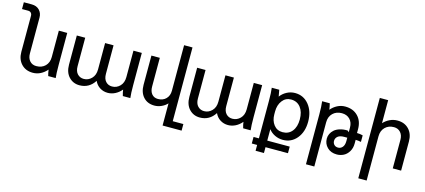

<svg xmlns="http://www.w3.org/2000/svg" viewBox="-111 -1292 4604 2080"><g transform="rotate(15 2190.5 -252.0)"><path d="M500 0H416Q406.7 -31.7 401.9 -68.8Q371.1 -32.7 330.8 -12Q290.5 8.8 244.1 8.8Q164.1 8.8 115.5 -42.7Q66.9 -94.2 66.9 -178.2V-582Q66.9 -602.5 55.2 -615.2Q43.5 -627.9 22.9 -627.9H-45.9V-704.1H43Q97.2 -704.1 129.2 -670.9Q161.1 -637.7 161.1 -587.9V-185.1Q161.1 -133.3 188.7 -102.1Q216.3 -70.8 262.2 -70.8Q324.2 -70.8 362.1 -108.6Q399.9 -146.5 399.9 -209V-504.9H494.1V-145Q494.1 -45.9 500 0Z M918.9 -209V-504.9H1013.7V-185.1Q1013.7 -129.4 1041.3 -99.6Q1068.8 -69.8 1111.8 -69.8Q1163.1 -69.8 1200 -107.2Q1236.8 -144.5 1236.8 -209V-504.9H1330.6V-145Q1330.6 -49.3 1336.9 0H1252.9Q1241.7 -37.1 1237.8 -68.8Q1206.5 -31.2 1166.5 -11.2Q1126.5 8.8 1084 8.8Q1035.6 8.8 996.3 -15.9Q957 -40.5 936.5 -85.9Q875.5 8.8 767.6 8.8Q695.8 8.8 648.7 -41.5Q601.6 -91.8 601.6 -178.2V-504.9H695.8V-185.1Q695.8 -129.4 723.9 -99.6Q752 -69.8 794.9 -69.8Q845.2 -69.8 882.1 -107.4Q918.9 -145 918.9 -209Z M1845.7 -704.1V123H1964.8V196.8H1751.5V-51.8Q1724.6 -22.9 1686.8 -5.9Q1648.9 11.2 1608.9 11.2Q1530.8 11.2 1484.6 -39.6Q1438.5 -90.3 1438.5 -175.8V-503.9H1532.7V-182.1Q1532.7 -128.9 1558.1 -98.4Q1583.5 -67.9 1627.9 -67.9Q1683.1 -67.9 1717.3 -102.5Q1751.5 -137.2 1751.5 -193.8V-704.1Z M2268.6 -209V-504.9H2363.3V-185.1Q2363.3 -129.4 2390.9 -99.6Q2418.5 -69.8 2461.4 -69.8Q2512.7 -69.8 2549.6 -107.2Q2586.4 -144.5 2586.4 -209V-504.9H2680.2V-145Q2680.2 -49.3 2686.5 0H2602.5Q2591.3 -37.1 2587.4 -68.8Q2556.2 -31.2 2516.1 -11.2Q2476.1 8.8 2433.6 8.8Q2385.3 8.8 2345.9 -15.9Q2306.6 -40.5 2286.1 -85.9Q2225.1 8.8 2117.2 8.8Q2045.4 8.8 1998.3 -41.5Q1951.2 -91.8 1951.2 -178.2V-504.9H2045.4V-185.1Q2045.4 -129.4 2073.5 -99.6Q2101.6 -69.8 2144.5 -69.8Q2194.8 -69.8 2231.7 -107.4Q2268.6 -145 2268.6 -209Z M2735.4 134.8V61H2795.4V-359.9Q2795.4 -452.1 2788.1 -504.9H2872.1Q2882.3 -454.6 2885.3 -431.2Q2912.6 -468.8 2955.8 -491.9Q2999 -515.1 3048.3 -515.1Q3143.6 -515.1 3203.9 -441.2Q3264.2 -367.2 3264.2 -251Q3264.2 -136.2 3203.9 -63.2Q3143.6 9.8 3048.3 9.8Q3001 9.8 2958.5 -10.7Q2916 -31.2 2889.2 -66.9V61H3141.1V134.8H2889.2V200.2H2795.4V134.8ZM2889.2 -266.1V-233.9Q2889.2 -164.1 2925.5 -116.9Q2961.9 -69.8 3024.4 -69.8Q3091.8 -69.8 3131.1 -118.9Q3170.4 -168 3170.4 -251Q3170.4 -336.4 3131.1 -386.2Q3091.8 -436 3024.4 -436Q2963.4 -436 2926.3 -387.2Q2889.2 -338.4 2889.2 -266.1Z M3353 -504.9H3438.5Q3448.2 -466.8 3452.1 -436Q3481.9 -471.7 3522.9 -492.9Q3564 -514.2 3610.4 -514.2Q3699.7 -514.2 3753.4 -459.2Q3807.1 -404.3 3807.1 -314V-270Q3841.3 -270 3873 -261.2V-188Q3840.8 -194.8 3812 -194.8V-153.8Q3812 -101.6 3788.6 -63Q3765.1 -24.4 3730 -6.6Q3694.8 11.2 3654.3 11.2Q3587.4 11.2 3546.9 -29.1Q3506.3 -69.3 3506.3 -127.9Q3506.3 -155.3 3518.3 -180.7Q3530.3 -206.1 3553.5 -226.8Q3576.7 -247.6 3615.2 -259.5Q3653.8 -271.5 3702.1 -270L3718.3 -254.9V-307.1Q3718.3 -365.2 3684.3 -400.1Q3650.4 -435.1 3594.2 -435.1Q3531.7 -435.1 3492.9 -396.7Q3454.1 -358.4 3454.1 -295.9V200.2H3360.4V-359.9Q3360.4 -447.8 3353 -504.9ZM3649.4 -64Q3678.2 -64 3698.2 -87.4Q3718.3 -110.8 3718.3 -155.8V-193.8H3683.1Q3635.3 -193.8 3611.8 -173.8Q3588.4 -153.8 3588.4 -124Q3588.4 -98.6 3604.7 -81.3Q3621.1 -64 3649.4 -64Z M4041 -701.2V-442.9Q4070.8 -475.6 4111.3 -494.9Q4151.9 -514.2 4197.3 -514.2Q4277.3 -514.2 4325.7 -462.9Q4374 -411.6 4374 -327.1V0H4280.3V-320.8Q4280.3 -372.6 4252.2 -403.8Q4224.1 -435.1 4178.2 -435.1Q4117.2 -435.1 4079.1 -396.7Q4041 -358.4 4041 -295.9V200.2H3947.3V-701.2Z"/></g></svg>

Font: LT Superior Med
Style: Regular
Weight: 500
Designer: Daniel Lyons
Foundry: LyonsType
Version: Version 1.000